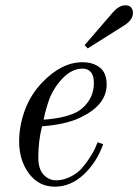

<svg xmlns="http://www.w3.org/2000/svg" viewBox="-20 -690 520 722"><path d="M52 -158Q52 -218 74 -277Q96 -336 140 -381Q212 -456 290 -456Q330 -456 355.5 -436Q381 -416 381 -372Q381 -294 280 -247Q228 -222 138 -215Q124 -159 124 -98Q124 -54 144 -33Q164 -12 191 -12Q218 -12 244 -25Q270 -38 286 -55.5Q302 -73 316.5 -95.5Q331 -118 337 -131Q343 -144 347 -155L368 -148Q344 -80 295 -34Q246 12 186 12Q126 12 89 -37.5Q52 -87 52 -158ZM144 -240Q217 -245 261 -265Q292 -279 312.5 -309Q333 -339 333 -378Q333 -406 321.5 -419Q310 -432 291 -432Q250 -432 215 -395Q180 -358 164 -313Q152 -279 144 -240ZM298 -520 404 -643Q427 -670 452 -670Q467 -670 473.5 -661.5Q480 -653 480 -641Q480 -616 448 -595L310 -508Z"/></svg>

Font: Old Standard TT
Style: Italic
Weight: 400
Italic angle: -15.2°
Designer: Alexey Kryukov <alexios@thessalonica.org.ru>
Version: Version 2.2